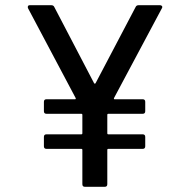

<svg xmlns="http://www.w3.org/2000/svg" viewBox="-20 -720 727 739"><path d="M603 -688 419 -343Q417 -338 421 -338H529Q539 -338 539 -328V-292Q539 -282 529 -282H397Q393 -282 393 -278V-207Q393 -203 397 -203H529Q539 -203 539 -193V-157Q539 -147 529 -147H397Q393 -147 393 -143V-11Q393 -1 383 -1H307Q297 -1 297 -11V-143Q297 -147 293 -147H159Q149 -147 149 -157V-193Q149 -203 159 -203H293Q297 -203 297 -207V-278Q297 -282 293 -282H159Q149 -282 149 -292V-328Q149 -338 159 -338H269Q273 -338 271 -343L88 -688Q87 -690 87 -693Q87 -700 95 -700H177Q186 -700 189 -693L342 -400Q343 -398 345 -398Q347 -398 348 -400L502 -693Q505 -700 514 -700H596Q601 -700 603.5 -696.5Q606 -693 603 -688Z"/></svg>

Font: Amber EN Medium
Style: Regular
Weight: 500
Designer: Jeremy Tribby
Foundry: Tribby Type Co.
Version: Version 1.403 November 24, 2021